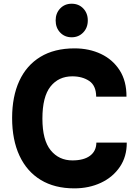

<svg xmlns="http://www.w3.org/2000/svg" viewBox="-20 -1000 724 1030"><path d="M378.5 10.5Q273 10.5 198.5 -34.8Q124 -80 84.5 -164.8Q45 -249.5 45 -367Q45 -482 83.5 -565.8Q122 -649.5 196.8 -695Q271.5 -740.5 380 -740.5Q458.5 -740.5 521.8 -710.5Q585 -680.5 622 -622.8Q659 -565 658.5 -481.5H496Q495.5 -541 458.5 -565.8Q421.5 -590.5 368 -590.5Q294.5 -590.5 251 -536Q207.5 -481.5 207.5 -363.5Q207.5 -248.5 251.8 -194Q296 -139.5 368.5 -139.5Q429.5 -139.5 463 -164.5Q496.5 -189.5 497 -235H660Q660.5 -160 623 -104.8Q585.5 -49.5 521.5 -19.5Q457.5 10.5 378.5 10.5ZM364.5 -800Q327 -800 302.8 -825.5Q278.5 -851 278.5 -890.5Q278.5 -929 302.8 -954.5Q327 -980 364.5 -980Q402.5 -980 426.8 -954.5Q451 -929 451 -890.5Q451 -851 426.2 -825.5Q401.5 -800 364.5 -800Z"/></svg>

Font: Spline Sans
Style: Bold
Weight: 700
Designer: Eben Sorkin, Mirko Velimirovic
Foundry: Sorkin Type
Version: Version 1.000; ttfautohint (v1.8.3)